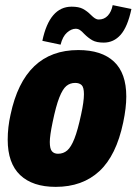

<svg xmlns="http://www.w3.org/2000/svg" viewBox="-20 -717 532 748"><path d="M10 -173Q10 -221 21 -270Q74 -522 285 -522Q376 -522 424 -477Q472 -432 472 -341Q472 -297 460 -240Q433 -111 367 -50Q301 11 197 11Q107 11 58.5 -35Q10 -81 10 -173ZM296 -271Q307 -321 307 -350Q307 -377 298 -385.5Q289 -394 273 -394Q253 -394 238.5 -382Q224 -370 211 -337Q198 -304 185 -241Q174 -188 174 -164Q174 -137 182.5 -127.5Q191 -118 206 -118Q227 -118 242 -131Q257 -144 270 -177Q283 -210 296 -271ZM308 -585Q299 -595 291.5 -600Q284 -605 275 -605Q258 -605 241 -590Q224 -575 216 -543L145 -558Q173 -691 259 -691Q287 -691 303 -682.5Q319 -674 334 -659Q343 -650 350 -645.5Q357 -641 365 -641Q386 -641 400 -656Q414 -671 419 -697L492 -682Q477 -612 450 -581.5Q423 -551 384 -551Q356 -551 340 -560Q324 -569 308 -585Z"/></svg>

Font: Decalotype Black Italic
Style: Regular
Weight: 900
Italic angle: -12°
Designer: Alfredo Marco Pradil
Foundry: Alfredo Marco Pradil
Version: Version 1.0